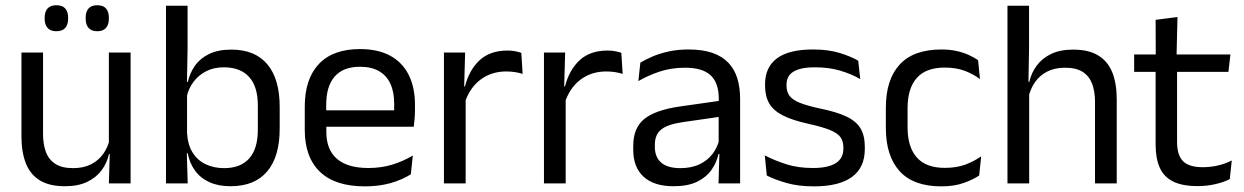

<svg xmlns="http://www.w3.org/2000/svg" viewBox="-20 -684 4638 716"><path d="M60 -488H140.5V-184.5Q140.5 -146 151.2 -117.2Q162 -88.5 186.5 -72.8Q211 -57 252.5 -57Q291.5 -57 319.5 -71.2Q347.5 -85.5 365.2 -110.5Q383 -135.5 389.5 -167L404 -109.5H386.5Q379 -76.5 359 -49.2Q339 -22 305.2 -5.8Q271.5 10.5 222 10.5Q164.5 10.5 128.8 -11.2Q93 -33 76.5 -74.8Q60 -116.5 60 -175.5ZM386 -488H467V0H386L389.5 -117L386 -122ZM190 -567.5Q168.5 -567.5 157.5 -579.8Q146.5 -592 146.5 -614.5V-618Q146.5 -640.5 157.5 -652.5Q168.5 -664.5 190 -664.5Q212.5 -664.5 223.2 -652.5Q234 -640.5 234 -618V-614.5Q234 -592 223.2 -579.8Q212.5 -567.5 190 -567.5ZM343 -567.5Q321 -567.5 310.2 -579.8Q299.5 -592 299.5 -614.5V-618Q299.5 -640.5 310.2 -652.5Q321 -664.5 343 -664.5Q364.5 -664.5 375.2 -652.5Q386 -640.5 386 -618V-614.5Q386 -592 375.2 -579.8Q364.5 -567.5 343 -567.5Z M839.5 10.5Q794.5 10.5 761.2 -4.5Q728 -19.5 707.5 -47.5Q687 -75.5 680 -112.5H653L677.5 -188.5Q680 -144.5 698.2 -115.2Q716.5 -86 747 -71.5Q777.5 -57 816 -57Q877 -57 909.2 -93Q941.5 -129 941.5 -200V-291.5Q941.5 -361 909 -397Q876.5 -433 814.5 -433Q777.5 -433 749 -418.5Q720.5 -404 701.8 -379Q683 -354 676 -322L657.5 -378.5H680.5Q688 -412 707.2 -439.2Q726.5 -466.5 760 -482.8Q793.5 -499 843 -499Q931 -499 977 -444.2Q1023 -389.5 1023 -285.5V-204.5Q1023 -99.5 976.2 -44.5Q929.5 10.5 839.5 10.5ZM680 0H599V-662.5H679.5V-503.5L677 -363.5L677.5 -348V-144L676.5 -118Z M1341 11Q1229.5 11 1173 -43.5Q1116.5 -98 1116.5 -199.5V-286.5Q1116.5 -389.5 1169 -445.2Q1221.5 -501 1322.5 -501Q1390.5 -501 1436 -475.8Q1481.5 -450.5 1504.5 -404Q1527.5 -357.5 1527.5 -293V-275Q1527.5 -259 1526.2 -243Q1525 -227 1523 -211.5H1448.5Q1449.5 -235.5 1449.8 -257Q1450 -278.5 1450 -296.5Q1450 -341 1435.8 -371.8Q1421.5 -402.5 1393.2 -418.8Q1365 -435 1322.5 -435Q1259.5 -435 1228 -398.5Q1196.5 -362 1196.5 -294V-247.5L1197 -237.5V-191Q1197 -160.5 1206 -136Q1215 -111.5 1234.2 -93.8Q1253.5 -76 1283.2 -66.8Q1313 -57.5 1354 -57.5Q1401.5 -57.5 1442.5 -70Q1483.5 -82.5 1519.5 -104L1512 -34Q1479.5 -13.5 1436.5 -1.2Q1393.5 11 1341 11ZM1506 -211.5H1159V-272.5H1506Z M1712.5 -298.5 1694 -361 1714 -362Q1730 -424 1769 -459.8Q1808 -495.5 1872.5 -495.5Q1888.5 -495.5 1901.2 -493Q1914 -490.5 1924 -487L1929 -408.5Q1916.5 -412.5 1901.2 -415Q1886 -417.5 1867.5 -417.5Q1812.5 -417.5 1771.8 -387Q1731 -356.5 1712.5 -298.5ZM1716.5 0H1635.5V-488H1714.5L1710.5 -344L1716.5 -338Z M2085.5 -298.5 2067 -361 2087 -362Q2103 -424 2142 -459.8Q2181 -495.5 2245.5 -495.5Q2261.5 -495.5 2274.2 -493Q2287 -490.5 2297 -487L2302 -408.5Q2289.5 -412.5 2274.2 -415Q2259 -417.5 2240.5 -417.5Q2185.5 -417.5 2144.8 -387Q2104 -356.5 2085.5 -298.5ZM2089.5 0H2008.5V-488H2087.5L2083.5 -344L2089.5 -338Z M2740 0H2659.5L2663 -118.5L2660 -131V-286.5L2660.5 -315Q2660.5 -374.5 2630.2 -403Q2600 -431.5 2534.5 -431.5Q2482 -431.5 2438.2 -416.5Q2394.5 -401.5 2360.5 -381.5L2368 -450.5Q2387 -462 2413.2 -473.2Q2439.5 -484.5 2473.2 -492Q2507 -499.5 2547.5 -499.5Q2600 -499.5 2636.8 -486.8Q2673.5 -474 2696.2 -450Q2719 -426 2729.5 -392Q2740 -358 2740 -316ZM2491.5 10.5Q2419 10.5 2380.2 -24.8Q2341.5 -60 2341.5 -125.5V-140Q2341.5 -207.5 2383.2 -240.8Q2425 -274 2516 -287L2670.5 -309L2675 -250L2526 -228.5Q2470 -220.5 2446 -201.2Q2422 -182 2422 -144.5V-136.5Q2422 -98 2445.8 -77.5Q2469.5 -57 2517 -57Q2559 -57 2589 -71.5Q2619 -86 2637.5 -110.5Q2656 -135 2662.5 -165L2675 -110H2659.5Q2652.5 -78 2633.2 -50.5Q2614 -23 2579.5 -6.2Q2545 10.5 2491.5 10.5Z M3015.5 11Q2956.5 11 2912.5 -1.8Q2868.5 -14.5 2839.5 -29.5L2832 -104.5Q2868.5 -85.5 2912.2 -71.5Q2956 -57.5 3011.5 -57.5Q3068 -57.5 3096.5 -75.5Q3125 -93.5 3125 -129V-134.5Q3125 -157.5 3114.2 -172.5Q3103.5 -187.5 3075.5 -199Q3047.5 -210.5 2996 -222Q2934.5 -235.5 2899 -253.8Q2863.5 -272 2848.2 -299Q2833 -326 2833 -365V-369.5Q2833 -433.5 2877.5 -466.5Q2922 -499.5 3011.5 -499.5Q3069 -499.5 3111.2 -486.5Q3153.5 -473.5 3180.5 -457.5L3188 -389Q3155.5 -408 3113.5 -420.5Q3071.5 -433 3019 -433Q2981 -433 2957.5 -425.2Q2934 -417.5 2923.5 -403.2Q2913 -389 2913 -369V-365Q2913 -343 2923.5 -327.8Q2934 -312.5 2961.2 -301.2Q2988.5 -290 3037 -279.5Q3099.5 -267 3136.2 -249.5Q3173 -232 3189 -205.2Q3205 -178.5 3205 -136.5V-128Q3205 -59 3157 -24Q3109 11 3015.5 11Z M3491 11Q3386 11 3334.8 -45.8Q3283.5 -102.5 3283.5 -206.5V-282.5Q3283.5 -387 3335 -443.2Q3386.5 -499.5 3491 -499.5Q3522 -499.5 3547.5 -493.8Q3573 -488 3593.2 -478.8Q3613.5 -469.5 3627.5 -459.5L3634.5 -389Q3611 -407 3578.8 -419.5Q3546.5 -432 3503 -432Q3433 -432 3398.8 -393.2Q3364.5 -354.5 3364.5 -280.5V-208.5Q3364.5 -136 3398.8 -97Q3433 -58 3503 -58Q3548 -58 3580.8 -70.5Q3613.5 -83 3639 -101L3631.5 -29.5Q3609.5 -14.5 3574 -1.8Q3538.5 11 3491 11Z M4144.5 0H4063.5V-303.5Q4063.5 -343 4052.8 -371.5Q4042 -400 4017.8 -415.8Q3993.5 -431.5 3951.5 -431.5Q3913 -431.5 3885 -417Q3857 -402.5 3839.8 -377.8Q3822.5 -353 3815.5 -321.5L3797.5 -379H3818.5Q3826 -412 3846 -439.2Q3866 -466.5 3899.8 -482.8Q3933.5 -499 3982 -499Q4040 -499 4075.8 -477Q4111.5 -455 4128 -413.8Q4144.5 -372.5 4144.5 -312.5ZM3818 0H3737V-662.5H3817.5V-503.5L3815 -363.5L3818 -357Z M4446 10Q4389.5 10 4355 -7Q4320.5 -24 4305 -58.5Q4289.5 -93 4289.5 -144.5V-452.5H4369.5V-154Q4369.5 -106 4391.5 -83.2Q4413.5 -60.5 4465.5 -60.5Q4495 -60.5 4522.2 -67Q4549.5 -73.5 4573.5 -85.5L4566 -16Q4542.5 -4 4511 3Q4479.5 10 4446 10ZM4561 -416H4209.5V-481H4568.5ZM4367.5 -473H4290L4289.5 -610L4371 -620.5Z"/></svg>

Font: Anek Malayalam
Style: Regular
Weight: 400
Version: Version 1.003